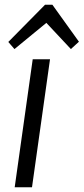

<svg xmlns="http://www.w3.org/2000/svg" viewBox="-20 -790 353 810"><path d="M191 -540 115 0H42L118 -540ZM15 -613 170 -770H201L313 -614L279 -583L163 -707H192L41 -583Z"/></svg>

Font: Pathway Extreme SemiCondensed Light
Style: Italic
Weight: 300
Width: 4
Italic angle: -8°
Version: Version 1.001;gftools[0.9.26]